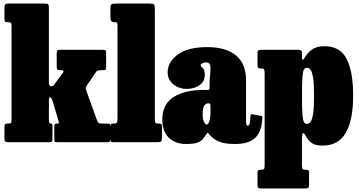

<svg xmlns="http://www.w3.org/2000/svg" viewBox="-20 -800 2022 1080"><path d="M31.5 -675H25.5Q11.5 -675 8.2 -679.2Q5 -683.5 5 -696V-758Q5 -772 10.5 -776Q16 -780 29.5 -780H227.5Q244.5 -780 249.8 -777Q255 -774 255 -757V-335.5Q255 -313.5 267.8 -314.5Q280.5 -315.5 285.5 -325.5L335.5 -392.5Q342 -405 326.5 -405H322Q308 -405 303.5 -408Q299 -411 299 -425V-500Q299 -514.5 304.2 -517.2Q309.5 -520 322.5 -520H558.5Q571.5 -520 574.2 -516Q577 -512 577 -499V-426.5Q577 -415.5 574.8 -410.2Q572.5 -405 561.5 -405H542.5Q536.5 -405 529.8 -403Q523 -401 519.5 -393.5L468.5 -319.5Q461 -304 463 -297.5Q465 -291 469 -280L528 -117Q531 -109.5 538.5 -107.2Q546 -105 558.5 -105H580.5Q592.5 -105 596.8 -102.5Q601 -100 601 -88V-18Q601 -5.5 597.2 -2.8Q593.5 0 580.5 0H304Q293 0 289.2 -2.2Q285.5 -4.5 285.5 -15V-86Q285.5 -98.5 288.5 -101.8Q291.5 -105 301 -105H303.5Q309 -105 310.8 -107Q312.5 -109 310 -118L274.5 -236Q271 -248 263 -252Q255 -256 255 -234V-126Q255 -113.5 257.2 -109.2Q259.5 -105 266 -105H267Q272.5 -105 273.8 -102Q275 -99 275 -89V-18Q275 -5.5 270.8 -2.8Q266.5 0 253.5 0H31.5Q17.5 0 11.2 -3.2Q5 -6.5 5 -20V-84Q5 -96.5 8.2 -100.8Q11.5 -105 24.5 -105H30.5Q41 -105 43 -110.2Q45 -115.5 45 -134V-651Q45 -665 41.8 -670Q38.5 -675 31.5 -675Z M626.5 -675H624.5Q611 -675 606 -681.5Q601 -688 601 -708V-748Q601 -771.5 607 -775.8Q613 -780 636.5 -780H819.5Q840.5 -780 845.8 -775.5Q851 -771 851 -749V-131Q851 -113.5 854.8 -109.2Q858.5 -105 871.5 -105H874.5Q884.5 -105 887.8 -102Q891 -99 891 -88V-27Q891 -8 886 -4Q881 0 861.5 0H621.5Q609.5 0 605.2 -2.5Q601 -5 601 -17V-83Q601 -96 603.8 -100.5Q606.5 -105 619.5 -105H625.5Q631 -105 636 -109.5Q641 -114 641 -135V-649Q641 -668 638.8 -671.5Q636.5 -675 626.5 -675Z M893 -128Q893 -213.5 956 -253.8Q1019 -294 1122 -294H1146Q1154.5 -294 1156.8 -296Q1159 -298 1159 -307V-332Q1159 -358 1162.2 -385Q1165.5 -412 1162.5 -430.5Q1159.5 -449 1139.5 -449Q1128 -449 1118.2 -443.8Q1108.5 -438.5 1108.5 -434Q1108.5 -428.5 1114.2 -424Q1120 -419.5 1126 -409.8Q1132 -400 1132 -378Q1132 -341.5 1102.2 -320.8Q1072.5 -300 1032 -300Q986 -300 954.5 -326.2Q923 -352.5 923 -393Q923 -451 979.8 -493Q1036.5 -535 1146 -535Q1251 -535 1307.5 -488.2Q1364 -441.5 1364 -347V-116Q1364 -101 1368 -96.5Q1372 -92 1375 -92Q1378 -92 1382.8 -101Q1387.5 -110 1389 -148.5Q1389.5 -160 1400.5 -157L1452.5 -147Q1456.5 -146 1456 -143.2Q1455.5 -140.5 1455.5 -135Q1452.5 -60.5 1416.2 -25.2Q1380 10 1301 10H1300.5Q1243.5 10 1210 -4.5Q1176.5 -19 1157.5 -44Q1151.5 -51.5 1149.5 -53.5Q1147.5 -55.5 1141.5 -45.5Q1132.5 -32 1122.5 -19.2Q1112.5 -6.5 1091.5 1.8Q1070.5 10 1028 10Q965 10 929 -25.8Q893 -61.5 893 -128ZM1120 -158Q1120 -126.5 1127.8 -113Q1135.5 -99.5 1143 -99.5Q1151 -99.5 1157.5 -118Q1164 -136.5 1164 -171V-205Q1164 -218.5 1155 -218.5H1148.5Q1140 -218.5 1130 -207.8Q1120 -197 1120 -158Z M1428.5 -441V-497.5Q1428.5 -513 1433.5 -516.5Q1438.5 -520 1453 -520H1656Q1666.5 -520 1672.5 -516.8Q1678.5 -513.5 1678.5 -502V-475Q1678.5 -464 1683.2 -464.2Q1688 -464.5 1695 -477Q1709.5 -503 1735 -521.5Q1760.5 -540 1804.5 -540Q1894 -540 1930.2 -468Q1966.5 -396 1966.5 -261Q1966.5 -126 1925.2 -53.5Q1884 19 1794.5 19Q1753.5 19 1733 4Q1712.5 -11 1699 -37Q1691 -52.5 1684.8 -51.2Q1678.5 -50 1678.5 -13V129Q1678.5 145 1681.8 150Q1685 155 1698 155H1701Q1711 155 1714.8 157.8Q1718.5 160.5 1718.5 171V239Q1718.5 254 1714 257Q1709.5 260 1694 260H1451Q1436 260 1432.2 256Q1428.5 252 1428.5 238V174Q1428.5 162.5 1431.8 158.8Q1435 155 1447 155H1449Q1462 155 1465.2 150.2Q1468.5 145.5 1468.5 128.5V-389Q1468.5 -406.5 1464.5 -410.8Q1460.5 -415 1451 -415H1446Q1435 -415 1431.8 -419.2Q1428.5 -423.5 1428.5 -441ZM1678.5 -261Q1678.5 -189 1681.2 -155.5Q1684 -122 1690 -112.5Q1696 -103 1706.5 -103Q1716 -103 1725.2 -112.5Q1734.5 -122 1740.5 -155.5Q1746.5 -189 1746.5 -261Q1746.5 -333 1740.5 -366.5Q1734.5 -400 1725.2 -409.5Q1716 -419 1706.5 -419Q1696 -419 1690 -409.5Q1684 -400 1681.2 -366.5Q1678.5 -333 1678.5 -261Z"/></svg>

Font: Besley* Condensed Fatface
Style: Regular
Weight: 900
Width: 3
Designer: Owen Earl
Foundry: indestructible type*
Version: Version 3.000; ttfautohint (v1.8.3)